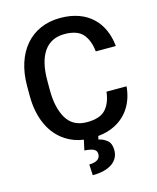

<svg xmlns="http://www.w3.org/2000/svg" viewBox="-135 -814 924 1129"><g transform="rotate(-15 326.5 -249.5)"><path d="M276.9 68.8C329.1 72.8 351.1 81.5 351.1 111.3C351.1 143.1 321.3 155.8 283.7 155.8L287.1 222.2C392.6 222.2 447.8 177.7 447.8 112.8C447.8 85 439.9 64.5 424.8 52.2C409.2 39.6 392.1 31.7 373.5 28.3L377.9 7.8C417.5 3.9 452.6 -5.9 482.4 -21.5C562 -62.5 606.4 -138.2 614.3 -231.4H492.2C486.8 -185.1 472.2 -149.9 449.2 -125C426.3 -100.1 388.2 -87.9 335.9 -87.9C278.8 -87.9 237.8 -109.9 211.9 -153.3C186 -196.8 172.9 -253.9 172.9 -325.7V-385.7C172.9 -536.6 229.5 -622.6 340.3 -622.6C391.6 -622.6 428.7 -609.9 451.7 -584C474.1 -558.1 487.8 -522.5 492.7 -476.6H614.7C601.1 -619.1 510.3 -720.7 340.3 -720.7C163.1 -720.7 49.8 -589.8 49.8 -384.8V-325.7C49.8 -189.5 98.1 -86.4 184.1 -31.7C215.3 -11.7 251 1.5 290.5 6.8Z"/></g></svg>

Font: Vazirmatn Medium
Style: Regular
Weight: 500
Designer: Saber Rastikerdar
Foundry: Saber Rastikerdar
Version: Version 33.003